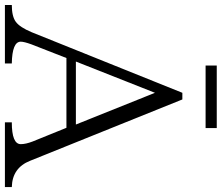

<svg xmlns="http://www.w3.org/2000/svg" viewBox="-83 -824 894 774"><g transform="rotate(90 364.0 -437.0)"><path d="M351.1 -725.1H377.9L625 -111.8Q653.3 -39.6 731 -37.6V-9.8H470.2V-37.6Q558.1 -37.6 558.1 -73.7Q558.1 -93.8 547.4 -121.6L492.2 -257.8H210.9L155.8 -116.7Q145 -86.9 145 -73.7Q145 -39.1 232.9 -37.6V-9.8H-2.9V-37.6Q43 -37.6 64.9 -53.7Q86.9 -69.8 106.9 -117.7ZM351.1 -614.7 225.1 -295.9H479ZM241.2 -863.8H493.2V-818.8H241.2Z"/></g></svg>

Font: I.MingCP
Style: Regular
Weight: 400
Designer: I.Font Project
Version: Version 8.000; Sep 06, 2022